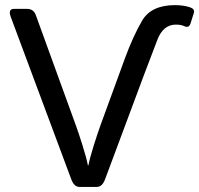

<svg xmlns="http://www.w3.org/2000/svg" viewBox="-20 -735 783 755"><path d="M22.5 -668Q10.3 -700.2 35.6 -700.2H85.4Q111.8 -700.2 120.6 -676.3L279.3 -239.3Q287.6 -216.8 304 -165Q320.3 -113.3 325.7 -84.5H327.6Q333 -113.3 348.6 -162.8Q364.3 -212.4 374 -239.3L471.7 -506.8Q502 -589.4 537.8 -652.1Q573.7 -714.8 667.5 -714.8Q701.7 -714.8 726.6 -706.5Q747.1 -699.7 742.2 -684.1L729.5 -643.6Q723.1 -623 704.1 -632.3Q692.4 -638.2 671.4 -638.2Q622.1 -638.2 599.1 -579.1Q576.2 -520 548.8 -447.3L393.1 -29.8Q381.8 0 360.8 0H292.5Q271.5 0 260.3 -29.8Z"/></svg>

Font: Istok
Style: Regular
Weight: 500
Designer: Andrey V. Panov
Foundry: Andrey V. Panov
Version: Version 1.0.3